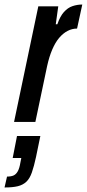

<svg xmlns="http://www.w3.org/2000/svg" viewBox="-74 -538 383 847"><path d="M-12 0 95 -510H183L172 -431H179Q191 -466 208 -485Q225 -504 246 -511Q267 -518 289 -518L266 -412Q244 -412 224 -401.5Q204 -391 187 -371Q170 -351 156.5 -319.5Q143 -288 134 -247L82 0ZM-54 289 -43 241Q-25 241 -14 236Q-3 231 4.5 217.5Q12 204 16 179L20 159H-18L1 62H104L85 154Q76 196 66.5 223Q57 250 42 264Q27 278 4.5 283.5Q-18 289 -54 289Z"/></svg>

Font: Saira UltraCondensed
Style: Bold Italic
Weight: 700
Width: 1
Italic angle: -12°
Designer: Hector Gatti with collaboration of the Omnibus-Type team
Foundry: Omnibus-Type
Version: Version 1.101